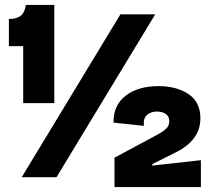

<svg xmlns="http://www.w3.org/2000/svg" viewBox="-20 -718 855 778"><path d="M74 -300V-531H16V-641Q46 -641 63 -653.5Q80 -666 85 -698H200V-300ZM68 0 468 -660H609L209 0ZM444 40V-79L619 -173Q641 -185 653.5 -197Q666 -209 666 -227Q666 -246 652 -256Q638 -266 616 -266Q592 -266 576 -252.5Q560 -239 563 -208L440 -221Q439 -292 489.5 -330.5Q540 -369 622 -369Q695 -369 743.5 -337Q792 -305 792 -238Q792 -147 685 -97L597 -53V-47L794 -69V40Z"/></svg>

Font: Bricolage Grotesque 96pt Bricolage Grotesque 48pt Regular
Style: Bold
Weight: 700
Designer: Mathieu Triay
Foundry: Atelier Triay
Version: Version 1.001; ttfautohint (v1.8.4.7-5d5b);gftools[0.9.33.de